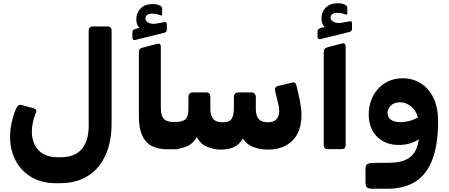

<svg xmlns="http://www.w3.org/2000/svg" viewBox="-20 -913 2767 1182"><path d="M326 215Q237 215 173.5 177.5Q110 140 76 75Q42 10 42 -71Q42 -112 51 -155Q60 -198 75 -235Q84 -256 92 -263Q100 -270 115 -266L181 -248Q199 -243 202.5 -235.5Q206 -228 199 -214Q187 -183 181.5 -155Q176 -127 176 -103Q176 -58 193.5 -22Q211 14 246 34.5Q281 55 335 55H355Q439 55 482.5 5.5Q526 -44 526 -140V-727Q526 -737 532.5 -743.5Q539 -750 549 -750H644Q655 -750 661 -743.5Q667 -737 667 -727V-150Q667 -72 647.5 -6Q628 60 588.5 110Q549 160 488.5 187.5Q428 215 346 215Z M1009 6Q953 6 914 -14.5Q875 -35 855 -79.5Q835 -124 835 -195V-592Q835 -604 840 -610Q845 -616 856 -619L947 -643Q970 -649 970 -626V-251Q970 -217 978.5 -197.5Q987 -178 1005 -170Q1023 -162 1051 -162H1079Q1094 -162 1094 -147V-24Q1094 6 1064 6ZM813 -667Q804 -665 799.5 -669Q795 -673 795 -681V-712Q795 -723 799.5 -727.5Q804 -732 812 -734L838 -742Q830 -750 824.5 -763Q819 -776 819 -792Q819 -834 845.5 -861Q872 -888 919 -888Q933 -888 945.5 -885.5Q958 -883 966 -878Q978 -871 978 -861V-827Q978 -814 967 -819Q955 -824 942 -826.5Q929 -829 916 -829Q896 -829 885.5 -821Q875 -813 875 -800Q875 -781 897.5 -771.5Q920 -762 954 -770L988 -776Q999 -779 1003 -775.5Q1007 -772 1007 -763V-731Q1007 -716 994 -712Z M1340 8Q1299 8 1257 -8.5Q1215 -25 1192 -69Q1166 -25 1124 -9.5Q1082 6 1039 6Q1024 6 1024 -9V-132Q1024 -162 1054 -162Q1104 -162 1122 -179Q1140 -196 1140 -244V-316Q1140 -329 1147 -336.5Q1154 -344 1167 -344H1250Q1275 -344 1275 -316V-242Q1275 -202 1292.5 -181Q1310 -160 1351 -160Q1393 -160 1406.5 -182.5Q1420 -205 1420 -246V-315Q1420 -328 1427 -336Q1434 -344 1446 -344H1528Q1541 -344 1548 -336Q1555 -328 1555 -315V-240Q1555 -200 1573 -180Q1591 -160 1629 -160Q1663 -160 1681 -178Q1699 -196 1699 -231Q1699 -240 1698 -249.5Q1697 -259 1694 -269L1674 -351Q1671 -366 1675.5 -373.5Q1680 -381 1692 -384L1777 -404Q1791 -408 1797 -402Q1803 -396 1806 -383L1823 -308Q1829 -280 1832.5 -253.5Q1836 -227 1836 -204Q1836 -137 1811 -89.5Q1786 -42 1739.5 -17Q1693 8 1628 8Q1582 8 1540.5 -7.5Q1499 -23 1475 -60Q1461 -34 1438.5 -18.5Q1416 -3 1390.5 2.5Q1365 8 1340 8Z M1996 5Q1986 5 1979.5 -1.5Q1973 -8 1973 -18V-588Q1973 -606 1979.5 -613Q1986 -620 2003 -624L2084 -645Q2098 -649 2103 -642.5Q2108 -636 2108 -626V-18Q2108 -8 2102 -1.5Q2096 5 2085 5ZM1953 -672Q1944 -670 1939.5 -674Q1935 -678 1935 -686V-717Q1935 -728 1939.5 -732.5Q1944 -737 1952 -739L1978 -747Q1970 -755 1964.5 -768Q1959 -781 1959 -797Q1959 -839 1985.5 -866Q2012 -893 2059 -893Q2073 -893 2085.5 -890.5Q2098 -888 2106 -883Q2118 -876 2118 -866V-832Q2118 -819 2107 -824Q2095 -829 2082 -831.5Q2069 -834 2056 -834Q2036 -834 2025.5 -826Q2015 -818 2015 -805Q2015 -786 2037.5 -776.5Q2060 -767 2094 -775L2128 -781Q2139 -784 2143 -780.5Q2147 -777 2147 -768V-736Q2147 -721 2134 -717Z M2272 249Q2251 249 2240.5 241.5Q2230 234 2230 209V126Q2230 106 2240.5 98Q2251 90 2276 90L2373 89Q2453 89 2495.5 61Q2538 33 2552.5 -24.5Q2567 -82 2561 -169L2677 -166Q2677 -25 2642.5 67.5Q2608 160 2538.5 204.5Q2469 249 2363 249ZM2557 -166Q2550 -222 2516.5 -252.5Q2483 -283 2444 -283Q2418 -283 2401 -273.5Q2384 -264 2375 -249Q2366 -234 2366 -217Q2366 -189 2388 -175Q2410 -161 2442 -161Q2485 -161 2523.5 -176Q2562 -191 2578 -211L2589 -88Q2569 -55 2522.5 -36.5Q2476 -18 2421 -21Q2368 -24 2329.5 -48.5Q2291 -73 2270.5 -114Q2250 -155 2250 -207Q2250 -251 2263.5 -291Q2277 -331 2304 -362.5Q2331 -394 2370 -412.5Q2409 -431 2458 -431Q2523 -431 2572.5 -399Q2622 -367 2649.5 -308Q2677 -249 2677 -166Z"/></svg>

Font: Rubik
Style: Bold
Weight: 700
Designer: Hubert and Fischer
Foundry: Hubert and Fischer
Version: Version 2.300;gftools[0.9.30]